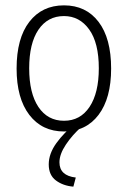

<svg xmlns="http://www.w3.org/2000/svg" viewBox="-20 -483 478 717"><path d="M219 8Q137 8 89.5 -54Q42 -116 42 -227Q42 -340 89.5 -401.5Q137 -463 219 -463Q301 -463 348 -401.5Q395 -340 395 -227Q395 -116 348 -54Q301 8 219 8ZM219 -32Q280 -32 314.5 -84Q349 -136 349 -228Q349 -323 313 -373Q277 -423 219 -423Q158 -423 123.5 -372Q89 -321 89 -228Q89 -135 123.5 -83.5Q158 -32 219 -32ZM263 180 254 214Q216 211 189 191Q162 171 162 131Q162 91 190.5 51.5Q219 12 263 -23L284 -9Q250 21 226 57Q202 93 202 123Q202 173 263 180Z"/></svg>

Font: Inconsolata SemiCondensed Light
Style: Regular
Weight: 300
Width: 4
Monospace: yes
Designer: Raph Levien, Cyreal, Brenton Simpson
Foundry: Raph Levien, Cyreal, Google
Version: Version 3.100; ttfautohint (v1.8.4.7-5d5b)